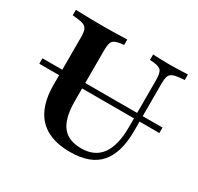

<svg xmlns="http://www.w3.org/2000/svg" viewBox="-129 -723 914 887"><g transform="rotate(30 328.0 -280.0)"><path d="M15.3 -271V-300H655.6V-271ZM121 -369.4V-472.6Q121 -498.4 116.1 -511.7Q111.3 -525 98.8 -531Q86.3 -537.1 62.1 -539.5L37.1 -541.9V-571Q52.4 -571 74.6 -570.2Q96.8 -569.4 122.2 -569Q147.6 -568.5 171.8 -568.5H181.5H191.1Q212.9 -568.5 235.5 -569Q258.1 -569.4 277.8 -570.2Q297.6 -571 311.3 -571V-541.9L294.4 -540.3Q262.1 -535.5 252.8 -523Q243.5 -510.5 243.5 -472.6V-369.4ZM341.1 11.3Q268.5 11.3 219.4 -14.5Q170.2 -40.3 145.6 -91.9Q121 -143.5 121 -219.4V-369.4H243.5V-204.8Q243.5 -113.7 275.8 -71.4Q308.1 -29 377.4 -29Q449.2 -29 484.7 -78.2Q520.2 -127.4 520.2 -225V-369.4H550V-221.8Q550 -104.8 499.6 -46.8Q449.2 11.3 341.1 11.3ZM520.2 -369.4V-472.6Q520.2 -510.5 510.9 -523.8Q501.6 -537.1 469.4 -540.3L449.2 -541.9V-571Q464.5 -570.2 488.3 -569.4Q512.1 -568.5 534.7 -568.5Q552.4 -568.5 571 -569Q589.5 -569.4 606.5 -570.2Q623.4 -571 634.7 -571V-541.9L608.1 -539.5Q583.9 -537.1 571.4 -531Q558.9 -525 554.4 -511.3Q550 -497.6 550 -472.6V-369.4Z"/></g></svg>

Font: Playfair 5pt SemiExpanded Light
Style: Bold
Weight: 700
Version: Version 2.203